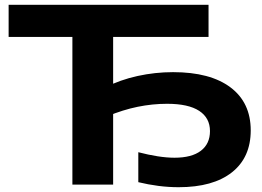

<svg xmlns="http://www.w3.org/2000/svg" viewBox="-20 -770 1093 801"><path d="M557 -10V-135Q599 -124 637.5 -118Q676 -112 708 -112Q780 -112 818 -141Q856 -170 856 -223Q856 -278 811 -307.5Q766 -337 677 -337Q616 -337 554.5 -324.5Q493 -312 428 -285L418 -405Q481 -437 554 -453Q627 -469 702 -469Q857 -469 941.5 -405.5Q1026 -342 1026 -226Q1026 -113 947.5 -51Q869 11 725 11Q683 11 640.5 5.5Q598 0 557 -10ZM850 -750V-616H375L452 -693V0H282V-693L359 -616H16V-750Z"/></svg>

Font: Unbounded Medium
Style: Regular
Weight: 500
Designer: Luke Prowse, Jean-Baptiste Morizot, Fátima Lázaro, Florian Runge
Foundry: NaN
Version: Version 1.700